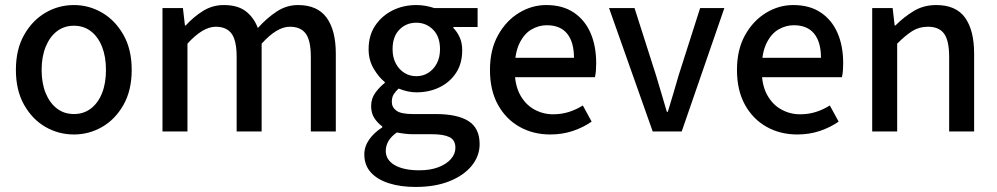

<svg xmlns="http://www.w3.org/2000/svg" viewBox="-20 -521 3952 761"><path d="M273 12Q212 12 160 -18Q108 -48 75.5 -105.5Q43 -163 43 -244Q43 -325 75.5 -382.5Q108 -440 160 -470.5Q212 -501 273 -501Q333 -501 385 -470.5Q437 -440 469.5 -382.5Q502 -325 502 -244Q502 -163 469.5 -105.5Q437 -48 385 -18Q333 12 273 12ZM273 -69Q312 -69 340.5 -91Q369 -113 384.5 -152Q400 -191 400 -244Q400 -296 384.5 -335.5Q369 -375 340.5 -397Q312 -419 273 -419Q234 -419 205.5 -397Q177 -375 161 -335.5Q145 -296 145 -244Q145 -191 161 -152Q177 -113 205.5 -91Q234 -69 273 -69Z M624 0V-489H705L713 -420H716Q747 -454 784.5 -477.5Q822 -501 867 -501Q922 -501 954 -476.5Q986 -452 1002 -410Q1038 -450 1077 -475.5Q1116 -501 1161 -501Q1238 -501 1274.5 -451Q1311 -401 1311 -308V0H1212V-295Q1212 -360 1192 -387.5Q1172 -415 1129 -415Q1103 -415 1075.5 -398.5Q1048 -382 1017 -348V0H918V-295Q918 -360 898 -387.5Q878 -415 835 -415Q784 -415 723 -348V0Z M1627 220Q1568 220 1522 205.5Q1476 191 1450 162.5Q1424 134 1424 91Q1424 60 1443 32.5Q1462 5 1495 -16V-20Q1477 -33 1464 -52.5Q1451 -72 1451 -101Q1451 -131 1468.5 -154.5Q1486 -178 1505 -192V-196Q1481 -215 1461 -249Q1441 -283 1441 -326Q1441 -381 1467.5 -420Q1494 -459 1536.5 -480Q1579 -501 1630 -501Q1650 -501 1668.5 -497.5Q1687 -494 1701 -489H1873V-414H1777V-410Q1792 -395 1802 -373Q1812 -351 1812 -322Q1812 -269 1787.5 -232Q1763 -195 1722 -175Q1681 -155 1630 -155Q1613 -155 1595 -159Q1577 -163 1560 -170Q1549 -160 1541 -148Q1533 -136 1533 -117Q1533 -96 1551 -82.5Q1569 -69 1615 -69H1706Q1793 -69 1837 -41Q1881 -13 1881 50Q1881 97 1850 135.5Q1819 174 1762 197Q1705 220 1627 220ZM1630 -219Q1656 -219 1677 -232Q1698 -245 1711 -269Q1724 -293 1724 -326Q1724 -376 1696.5 -403.5Q1669 -431 1630 -431Q1590 -431 1563 -403.5Q1536 -376 1536 -326Q1536 -293 1549 -269Q1562 -245 1583 -232Q1604 -219 1630 -219ZM1642 154Q1685 154 1717 142Q1749 130 1767 109.5Q1785 89 1785 65Q1785 34 1761.5 22.5Q1738 11 1693 11H1617Q1601 11 1584.5 9Q1568 7 1553 4Q1530 20 1519.5 38.5Q1509 57 1509 77Q1509 113 1544.5 133.5Q1580 154 1642 154Z M2161 12Q2093 12 2039 -18.5Q1985 -49 1953.5 -106Q1922 -163 1922 -244Q1922 -324 1954 -381.5Q1986 -439 2037 -470Q2088 -501 2145 -501Q2210 -501 2254 -471.5Q2298 -442 2320.5 -390.5Q2343 -339 2343 -270Q2343 -256 2342 -242Q2341 -228 2338 -215H1994V-292H2255Q2255 -354 2228 -387.5Q2201 -421 2147 -421Q2116 -421 2087 -404.5Q2058 -388 2039 -349.5Q2020 -311 2020 -245Q2020 -185 2041 -146Q2062 -107 2097 -87.5Q2132 -68 2172 -68Q2206 -68 2235.5 -77.5Q2265 -87 2290 -103L2325 -39Q2292 -16 2250.5 -2Q2209 12 2161 12Z M2567 0 2394 -489H2495L2580 -223Q2590 -188 2601.5 -151Q2613 -114 2623 -78H2627Q2638 -114 2649 -151Q2660 -188 2670 -223L2755 -489H2851L2682 0Z M3140 12Q3072 12 3018 -18.5Q2964 -49 2932.5 -106Q2901 -163 2901 -244Q2901 -324 2933 -381.5Q2965 -439 3016 -470Q3067 -501 3124 -501Q3189 -501 3233 -471.5Q3277 -442 3299.5 -390.5Q3322 -339 3322 -270Q3322 -256 3321 -242Q3320 -228 3317 -215H2973V-292H3234Q3234 -354 3207 -387.5Q3180 -421 3126 -421Q3095 -421 3066 -404.5Q3037 -388 3018 -349.5Q2999 -311 2999 -245Q2999 -185 3020 -146Q3041 -107 3076 -87.5Q3111 -68 3151 -68Q3185 -68 3214.5 -77.5Q3244 -87 3269 -103L3304 -39Q3271 -16 3229.5 -2Q3188 12 3140 12Z M3437 0V-489H3518L3526 -420H3529Q3563 -454 3602 -477.5Q3641 -501 3691 -501Q3769 -501 3805 -451Q3841 -401 3841 -308V0H3742V-295Q3742 -360 3722 -387.5Q3702 -415 3658 -415Q3623 -415 3596 -398Q3569 -381 3536 -348V0Z"/></svg>

Font: Source Sans 3 Medium
Style: Regular
Weight: 500
Designer: Paul D. Hunt
Foundry: Adobe
Version: Version 3.052;hotconv 1.1.0;makeotfexe 2.6.0